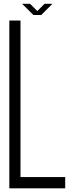

<svg xmlns="http://www.w3.org/2000/svg" viewBox="-20 -997 398 1025"><path d="M328.1 8.3H29.8V-887.2H89.4V-51.8H328.1ZM200.2 -917H158.2L98.1 -976.6H140.6L179.2 -938L217.8 -976.6H259.8Z"/></svg>

Font: Ignotum
Style: Regular
Weight: 400
Designer: GGBot
Version: 0.10